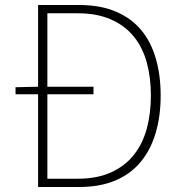

<svg xmlns="http://www.w3.org/2000/svg" viewBox="-20 -746 723 766"><path d="M290 -33Q367 -33 422.5 -58Q478 -83 513.5 -127.5Q549 -172 565.5 -232.5Q582 -293 582 -365Q582 -437 565.5 -497Q549 -557 513.5 -600.5Q478 -644 422.5 -668.5Q367 -693 290 -693H169V-400H353V-370H169V-33ZM296 -726Q380 -726 441.5 -700Q503 -674 542.5 -627Q582 -580 601.5 -513Q621 -446 621 -365Q621 -284 601.5 -217Q582 -150 542.5 -101.5Q503 -53 441.5 -26.5Q380 0 296 0H132V-370H42V-398L132 -400V-726Z"/></svg>

Font: SpoqaHanSans
Style: Thin
Weight: 250
Designer: [Spoqa Han Sans] Dong-huui Kim \uAE40 \uB3D9 \uD718   [Noto Sans] Ryoko NISHIZUKA \u897F \u585A \u6DBC \u5B50  (kana & i
Foundry: Spoqa (http://bi.spoqa.com)
Version: Version 1.004;PS 1.004;hotconv 1.0.82;makeotf.lib2.5.63406